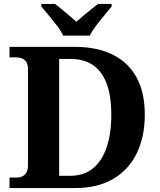

<svg xmlns="http://www.w3.org/2000/svg" viewBox="-20 -951 807 971"><path d="M28.1 0V-53H64.3Q81 -53 93.7 -59.5Q106.4 -65.9 113.9 -79.4Q121.4 -92.9 121.4 -114.6V-601.1Q121.4 -624.7 113.1 -637.5Q104.8 -650.2 90.9 -655.6Q77.1 -661 59.7 -661H28.1V-714H358.5Q469 -714 548.4 -675.4Q627.8 -636.8 670.1 -560.5Q712.3 -484.2 712.3 -370.2Q712.3 -261.2 672.4 -177.5Q632.4 -93.8 553.7 -46.9Q475 0 358.5 0ZM334.9 -62Q403.9 -62 449.7 -99.3Q495.6 -136.5 519.2 -205.6Q542.8 -274.7 542.8 -370.2Q542.8 -465.7 519.4 -528.2Q496.1 -590.7 450 -621.8Q403.9 -653 335.9 -653H279.2V-62ZM299.1 -771Q289.1 -794 268.8 -820.5Q248.4 -847 226.8 -873Q205.2 -899 189.2 -918V-931H258.4Q272.7 -920.6 292 -904.2Q311.3 -887.8 331.4 -871.3Q351.4 -854.8 366.4 -841.2Q381.4 -854.8 401.4 -871.3Q421.4 -887.8 441.5 -904.2Q461.6 -920.6 475.4 -931H544.5V-918Q529.5 -899 507.4 -873Q485.3 -847 465.5 -820.5Q445.7 -794 434.7 -771Z"/></svg>

Font: Noto Serif Malayalam
Style: Regular
Weight: 400
Designer: Indian type Foundry, Jelle Bosma, Monotype Design Team
Foundry: Monotype Imaging Inc.
Version: Version 2.103